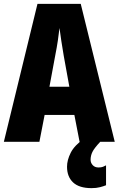

<svg xmlns="http://www.w3.org/2000/svg" viewBox="-20 -734 614 994"><path d="M392 0 365 -139H211L184 0H0L174 -714H398L574 0ZM310 -445Q303 -485 297.5 -522Q292 -559 288 -589Q285 -561 279.5 -524Q274 -487 266 -447L236 -285H339ZM449 93Q449 109 460 121Q471 133 490 133Q504 133 513 129.5Q522 126 529 122V225Q517 230 498 235Q479 240 454 240Q390 240 358.5 210.5Q327 181 327 129Q327 95 346 57Q365 19 416 -17L499 0Q468 33 458.5 52.5Q449 72 449 93Z"/></svg>

Font: Noto Sans Kannada ExtraCondensed Black
Style: Regular
Weight: 900
Width: 2
Designer: Jelle Bosma - Monotype Design Team
Foundry: Monotype Imaging Inc.
Version: Version 2.005; ttfautohint (v1.8.4.7-5d5b)